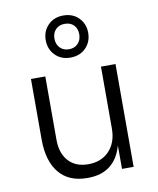

<svg xmlns="http://www.w3.org/2000/svg" viewBox="-91 -890 802 975"><g transform="rotate(-10 310.0 -402.0)"><path d="M85 -218V-530H159V-203Q159 -134 195.5 -93.5Q232 -53 297 -53Q365 -53 405.5 -96Q446 -139 446 -211V-530H521V0H461V-121Q443 -55 398.5 -20Q354 15 283 15H280Q185 15 135 -46Q85 -107 85 -218ZM193 -711Q193 -757 223.5 -788Q254 -819 302 -819Q351 -819 381.5 -788Q412 -757 412 -711Q412 -664 381.5 -633Q351 -602 302 -602Q254 -602 223.5 -633Q193 -664 193 -711ZM366 -711Q366 -740 349 -758Q332 -776 302 -776Q273 -776 255.5 -758Q238 -740 238 -711Q238 -682 255.5 -663.5Q273 -645 302 -645Q331 -645 348.5 -663.5Q366 -682 366 -711Z"/></g></svg>

Font: Sora-SIA Light
Style: Regular
Weight: 300
Designer: Jonathan Barnbrook, Julián Moncada
Foundry: Barnbrook Fonts
Version: Version 2.000